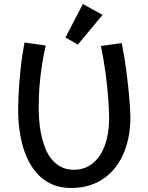

<svg xmlns="http://www.w3.org/2000/svg" viewBox="-20 -915 737 957"><path d="M629.9 -335Q630.4 -289.6 623.3 -245.4Q616.2 -201.2 600.6 -161.4Q585 -121.6 560.8 -88.1Q536.6 -54.7 503.7 -30Q470.7 -5.4 428.5 8.3Q386.2 22 335 22Q283.2 22 244.1 5.6Q205.1 -10.7 176 -38.8Q147 -66.9 127.2 -103.5Q107.4 -140.1 95.5 -180.7Q83.5 -221.2 77.6 -262.9Q71.8 -304.7 70.8 -342.8Q69.8 -391.1 72.8 -448.7Q75.2 -498 81.8 -563.5Q88.4 -628.9 102.1 -703.1L208 -688Q196.8 -639.6 189.9 -594.7Q183.1 -549.8 179.2 -510.3Q175.3 -470.7 174.1 -438Q172.9 -405.3 172.9 -381.8Q172.9 -354.5 175 -320.8Q177.2 -287.1 183.8 -252.2Q190.4 -217.3 202.4 -184.3Q214.4 -151.4 233.9 -125.7Q253.4 -100.1 281.7 -84.5Q310.1 -68.8 349.1 -68.8Q389.6 -68.8 422.4 -87.4Q455.1 -106 478 -140.6Q501 -175.3 512.9 -224.6Q524.9 -273.9 523.9 -335Q522.9 -383.8 518.1 -440.4Q514.2 -489.3 505.9 -552.2Q497.6 -615.2 482.9 -686L586.9 -700.2Q602.5 -619.6 610.8 -553Q619.1 -486.3 623.5 -437.5Q628.4 -380.9 629.9 -335ZM491.2 -840.8 368.2 -692.9 306.2 -728 393.1 -895Z"/></svg>

Font: McLaren
Style: Regular
Weight: 400
Designer: Astigmatic (AOETI)
Foundry: Astigmatic (AOETI)
Version: Version 1.000